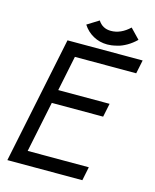

<svg xmlns="http://www.w3.org/2000/svg" viewBox="-123 -917 807 1000"><g transform="rotate(15 280.5 -417.0)"><path d="M360.4 -716.3Q318.8 -716.3 284.4 -735.4Q250 -754.4 228.5 -788.1L291 -827.1Q314.9 -789.6 360.4 -789.6Q413.6 -789.6 460.9 -834.5L511.7 -781.7Q488.8 -759.3 463.4 -744.6Q438 -730 416.3 -724.6Q394.5 -719.2 382.8 -717.8Q371.1 -716.3 360.4 -716.3ZM160.6 -347.7 104 -73.7H433.6L418.5 0H14.2L155.3 -683.6H560.5L545.4 -610.4H214.8L175.8 -420.9H452.6L437.5 -347.7Z"/></g></svg>

Font: Anka/Coder Condensed
Style: Italic
Weight: 400
Width: 4
Italic angle: -12°
Monospace: yes
Version: Version 001.100